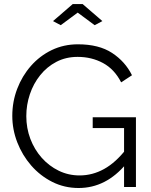

<svg xmlns="http://www.w3.org/2000/svg" viewBox="-20 -937 756 962"><path d="M373.8 5Q302.6 5 241.9 -25.6Q181.1 -56.3 136.2 -107.9Q91.4 -159.6 66.5 -223.9Q41.6 -288.3 41.6 -356.4Q41.6 -427.5 66.2 -492Q90.8 -556.5 135 -606.8Q179.2 -657.1 239.2 -686.1Q299.3 -715 370.3 -715Q475.4 -715 541.3 -671.9Q607.3 -628.7 641.3 -560L587 -524.4Q553.4 -590.2 496.3 -621.1Q439.2 -652 368.9 -652Q310.2 -652 262.6 -627.2Q215.1 -602.4 181.3 -560.1Q147.4 -517.8 129.6 -464.7Q111.8 -411.6 111.8 -355Q111.8 -295.1 132 -241.5Q152.3 -187.9 188.9 -146.6Q225.6 -105.3 274.1 -81.7Q322.6 -58 378.8 -58Q443.6 -58 501.8 -90.4Q560.1 -122.7 612.9 -190.8V-116.9Q511.6 5 373.8 5ZM601.6 -295.4H444.5V-349.3H661.1V0H601.6ZM245.7 -831.3 344.4 -916.6H394.2L492.9 -831.3L454.3 -810.8L369.3 -873.8L284.3 -810.8Z"/></svg>

Font: Raleway Thin
Style: Regular
Weight: 100
Designer: Matt McInerney, Pablo Impallari, Rodrigo Fuenzalida
Foundry: Matt McInerney, Pablo Impallari, Rodrigo Fuenzalida
Version: Version 4.026